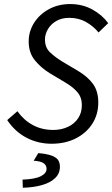

<svg xmlns="http://www.w3.org/2000/svg" viewBox="-20 -688 547 935"><path d="M231.2 12Q165.6 12 109.6 -17Q53.6 -46 15.1 -103.2L64.8 -146.4Q95 -103.5 139.1 -79.4Q183.3 -55.2 239.6 -55.2Q278.9 -55.2 310.6 -70.1Q342.2 -84.9 360.4 -112Q378.6 -139.1 378.6 -176Q378.6 -214 356.7 -239.4Q334.9 -264.9 297 -286.9L222.2 -331.5Q180 -357.3 149.9 -394.3Q119.7 -431.2 119.7 -486.1Q119.7 -535.3 146 -576.8Q172.3 -618.3 218.2 -643.3Q264.2 -668.3 322.1 -668.3Q381 -668.3 429.3 -642Q477.5 -615.6 506.9 -575.2L459.9 -529.9Q434.9 -560.4 399.2 -580.7Q363.5 -601.1 317.6 -601.1Q280.7 -601.1 254.3 -585.9Q227.9 -570.7 213.5 -546.2Q199 -521.7 199 -495.3Q199 -456.8 223.4 -433.4Q247.9 -409.9 284.1 -387.7L359.8 -342.8Q407.1 -314.7 432.9 -279.3Q458.6 -243.9 458.6 -188.8Q458.6 -130.5 429.5 -85.3Q400.4 -40 349.1 -14Q297.8 12 231.2 12ZM91.1 226.3 89.8 186.8Q150.3 184.5 178.6 170.2Q206.8 155.9 206.8 134.2Q206.8 116.4 192 106.5Q177.2 96.7 144 94.8L166.5 57.6Q209.8 61.5 232.5 70.2Q255.2 79 263.5 92.1Q271.8 105.3 271.8 124Q271.8 156.8 248.7 179.1Q225.7 201.5 184.7 213.2Q143.8 224.9 91.1 226.3Z"/></svg>

Font: Source Sans 3
Style: Italic
Weight: 200
Italic angle: -11°
Designer: Paul D. Hunt
Foundry: Adobe
Version: Version 3.046;hotconv 1.0.118;makeotfexe 2.5.65603